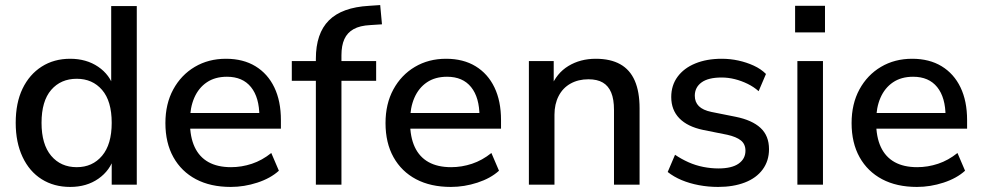

<svg xmlns="http://www.w3.org/2000/svg" viewBox="-20 -729 3877 758"><path d="M257 9Q193 9 144.5 -21.5Q96 -52 69 -109.5Q42 -167 42 -244Q42 -323 69 -379Q96 -435 144.5 -466Q193 -497 257 -497Q321 -497 367.5 -465.5Q414 -434 430 -381H419V-705H520V0H421V-110H431Q415 -56 368.5 -23.5Q322 9 257 9ZM283 -69Q345 -69 383 -114Q421 -159 421 -244Q421 -330 383 -374Q345 -418 283 -418Q220 -418 182 -374Q144 -330 144 -244Q144 -159 182 -114Q220 -69 283 -69Z M891 9Q811 9 753.5 -21.5Q696 -52 664.5 -108.5Q633 -165 633 -243Q633 -319 664 -376Q695 -433 749 -465Q803 -497 872 -497Q940 -497 988.5 -467.5Q1037 -438 1063 -384Q1089 -330 1089 -255V-221H713V-283H1021L1004 -269Q1004 -344 971 -385Q938 -426 876 -426Q829 -426 796.5 -404Q764 -382 747 -343Q730 -304 730 -252V-246Q730 -188 748.5 -148.5Q767 -109 803 -89Q839 -69 892 -69Q934 -69 974.5 -82.5Q1015 -96 1051 -125L1081 -55Q1048 -25 996 -8Q944 9 891 9Z M1227 0V-410H1132V-488H1256L1227 -461V-497Q1227 -597 1278.5 -648.5Q1330 -700 1437 -706L1481 -709L1488 -633L1442 -630Q1401 -628 1376 -614Q1351 -600 1339.5 -574.5Q1328 -549 1328 -511V-472L1314 -488H1465V-410H1328V0Z M1760 9Q1680 9 1622.5 -21.5Q1565 -52 1533.5 -108.5Q1502 -165 1502 -243Q1502 -319 1533 -376Q1564 -433 1618 -465Q1672 -497 1741 -497Q1809 -497 1857.5 -467.5Q1906 -438 1932 -384Q1958 -330 1958 -255V-221H1582V-283H1890L1873 -269Q1873 -344 1840 -385Q1807 -426 1745 -426Q1698 -426 1665.5 -404Q1633 -382 1616 -343Q1599 -304 1599 -252V-246Q1599 -188 1617.5 -148.5Q1636 -109 1672 -89Q1708 -69 1761 -69Q1803 -69 1843.5 -82.5Q1884 -96 1920 -125L1950 -55Q1917 -25 1865 -8Q1813 9 1760 9Z M2068 0V-488H2166V-384H2155Q2177 -440 2224 -468.5Q2271 -497 2332 -497Q2390 -497 2428.5 -475.5Q2467 -454 2486 -410.5Q2505 -367 2505 -301V0H2404V-295Q2404 -337 2393 -363.5Q2382 -390 2360 -403Q2338 -416 2303 -416Q2263 -416 2232.5 -399Q2202 -382 2185.5 -350Q2169 -318 2169 -276V0Z M2815 9Q2776 9 2739 2Q2702 -5 2671 -18Q2640 -31 2616 -50L2645 -118Q2670 -101 2698 -88.5Q2726 -76 2756.5 -70Q2787 -64 2816 -64Q2869 -64 2896 -83Q2923 -102 2923 -134Q2923 -160 2905 -174.5Q2887 -189 2851 -197L2756 -216Q2694 -229 2662 -262Q2630 -295 2630 -346Q2630 -392 2655 -426Q2680 -460 2725 -478.5Q2770 -497 2829 -497Q2863 -497 2895 -490Q2927 -483 2955.5 -470Q2984 -457 3004 -437L2975 -369Q2956 -386 2931.5 -398Q2907 -410 2881 -416.5Q2855 -423 2829 -423Q2776 -423 2749.5 -403.5Q2723 -384 2723 -351Q2723 -326 2739 -310Q2755 -294 2789 -287L2884 -268Q2949 -255 2982.5 -224Q3016 -193 3016 -140Q3016 -94 2991 -60Q2966 -26 2920.5 -8.5Q2875 9 2815 9Z M3119 -601V-706H3237V-601ZM3128 0V-488H3229V0Z M3600 9Q3520 9 3462.5 -21.5Q3405 -52 3373.5 -108.5Q3342 -165 3342 -243Q3342 -319 3373 -376Q3404 -433 3458 -465Q3512 -497 3581 -497Q3649 -497 3697.5 -467.5Q3746 -438 3772 -384Q3798 -330 3798 -255V-221H3422V-283H3730L3713 -269Q3713 -344 3680 -385Q3647 -426 3585 -426Q3538 -426 3505.5 -404Q3473 -382 3456 -343Q3439 -304 3439 -252V-246Q3439 -188 3457.5 -148.5Q3476 -109 3512 -89Q3548 -69 3601 -69Q3643 -69 3683.5 -82.5Q3724 -96 3760 -125L3790 -55Q3757 -25 3705 -8Q3653 9 3600 9Z"/></svg>

Font: Nunito Sans 12pt ExtraLight 12pt SemiBold
Style: Regular
Weight: 600
Version: Version 3.101;gftools[0.9.27]